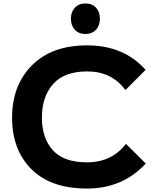

<svg xmlns="http://www.w3.org/2000/svg" viewBox="-20 -1082 892 1113"><path d="M710 -248 825 -134Q691 11 484 11Q275 11 162.5 -101Q50 -213 50 -400Q50 -587 165 -703Q280 -819 485 -819Q698 -819 824 -677L707 -560Q628 -668 485 -668Q353 -668 288 -595Q223 -522 223 -400Q223 -281 286.5 -211Q350 -141 484 -141Q628 -141 710 -248ZM559 -974Q559 -934 536 -909.5Q513 -885 475 -885Q437 -885 414 -909.5Q391 -934 391 -974Q391 -1013 414 -1037.5Q437 -1062 475 -1062Q514 -1062 536.5 -1037.5Q559 -1013 559 -974Z"/></svg>

Font: Sinkin Sans 700 Bold
Style: Bold
Weight: 700
Designer: Keith Bates
Foundry: K-Type
Version: Sinkin Sans (version 1.0)  by Keith Bates   •   © 2014   www